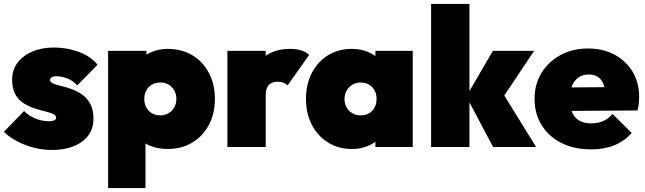

<svg xmlns="http://www.w3.org/2000/svg" viewBox="-21 -752 3301 982"><path d="M243 15Q197 15 151 3Q105 -9 65.5 -30Q26 -51 -1 -78L102 -184Q126 -160 159.5 -146Q193 -132 230 -132Q247 -132 256.5 -136.5Q266 -141 266 -149Q266 -163 249.5 -170Q233 -177 207.5 -183Q182 -189 153.5 -198.5Q125 -208 99 -224.5Q73 -241 57 -270.5Q41 -300 41 -346Q41 -393 67.5 -429.5Q94 -466 142.5 -487.5Q191 -509 255 -509Q320 -509 381 -487Q442 -465 478 -421L374 -315Q349 -343 319 -352.5Q289 -362 269 -362Q250 -362 242.5 -356.5Q235 -351 235 -343Q235 -332 251 -325Q267 -318 292.5 -312Q318 -306 346 -296Q374 -286 399.5 -268Q425 -250 441 -220.5Q457 -191 457 -144Q457 -71 399 -28Q341 15 243 15Z M835 10Q791 10 752 -4.5Q713 -19 686 -45Q659 -71 651 -105V-377Q659 -411 686 -439.5Q713 -468 752 -485Q791 -502 835 -502Q908 -502 962.5 -469.5Q1017 -437 1047.5 -379Q1078 -321 1078 -246Q1078 -171 1047.5 -113.5Q1017 -56 962.5 -23Q908 10 835 10ZM532 210V-492H728V-371L696 -252L723 -132V210ZM798 -162Q822 -162 841 -173Q860 -184 870.5 -203Q881 -222 881 -246Q881 -271 870.5 -289.5Q860 -308 841.5 -319Q823 -330 799 -330Q775 -330 756.5 -319.5Q738 -309 727.5 -290Q717 -271 717 -246Q717 -222 727 -203Q737 -184 755.5 -173Q774 -162 798 -162Z M1142 0V-492H1338V0ZM1338 -266 1247 -347Q1285 -427 1335.5 -464.5Q1386 -502 1462 -502Q1496 -502 1520.5 -494Q1545 -486 1560 -471L1450 -315Q1443 -323 1429.5 -328.5Q1416 -334 1398 -334Q1368 -334 1353 -316.5Q1338 -299 1338 -266Z M1779 10Q1710 10 1657 -23Q1604 -56 1574 -113.5Q1544 -171 1544 -246Q1544 -321 1574 -379Q1604 -437 1657 -469.5Q1710 -502 1779 -502Q1822 -502 1858.5 -487.5Q1895 -473 1919.5 -447Q1944 -421 1951 -387V-105Q1944 -71 1919.5 -45Q1895 -19 1858.5 -4.5Q1822 10 1779 10ZM1823 -162Q1860 -162 1882.5 -185.5Q1905 -209 1905 -246Q1905 -271 1895 -289.5Q1885 -308 1866.5 -319Q1848 -330 1824 -330Q1800 -330 1781.5 -319Q1763 -308 1752 -289Q1741 -270 1741 -246Q1741 -222 1751.5 -203Q1762 -184 1781 -173Q1800 -162 1823 -162ZM1899 0V-132L1926 -252L1899 -371V-492H2090V0Z M2501 0 2364 -259 2500 -492H2711L2535 -229L2540 -293L2721 0ZM2184 0V-732H2380V0Z M3002 12Q2916 12 2851 -20.5Q2786 -53 2749.5 -111.5Q2713 -170 2713 -246Q2713 -321 2748.5 -379Q2784 -437 2846 -470.5Q2908 -504 2986 -504Q3063 -504 3122 -472.5Q3181 -441 3214.5 -385Q3248 -329 3248 -257Q3248 -242 3246.5 -225.5Q3245 -209 3240 -187L2796 -184V-304L3167 -307L3076 -254Q3076 -294 3066.5 -319.5Q3057 -345 3038 -358Q3019 -371 2990 -371Q2960 -371 2938 -356Q2916 -341 2904.5 -313Q2893 -285 2893 -245Q2893 -204 2905.5 -176.5Q2918 -149 2942 -135Q2966 -121 3002 -121Q3037 -121 3063.5 -132.5Q3090 -144 3112 -169L3210 -72Q3173 -30 3121 -9Q3069 12 3002 12Z"/></svg>

Font: Outfit Thin Black
Style: Regular
Weight: 900
Version: Version 1.100;gftools[0.9.27]